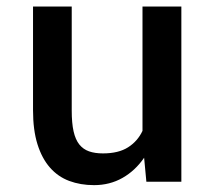

<svg xmlns="http://www.w3.org/2000/svg" viewBox="-20 -548 640 579"><path d="M414.6 -72.3Q387.7 -33.2 349.4 -11.5Q311 10.3 263.7 10.3Q222.7 10.3 188.7 -2.4Q154.8 -15.1 130.6 -42.7Q106.4 -70.3 93 -113Q79.6 -155.8 79.6 -215.8V-528.3H196.3V-214.8Q196.3 -176.8 201.9 -151.9Q207.5 -127 219.2 -112.3Q231 -97.7 248.5 -91.6Q266.1 -85.4 290.5 -85.4Q337.4 -85.4 366.2 -103.8Q395 -122.1 409.7 -153.3V-528.3H526.9V0H421.4Z"/></svg>

Font: TypoPRO Roboto Mono
Style: Regular
Weight: 500
Designer: Google
Version: Version 2.000986; 2015; ttfautohint (v1.3)